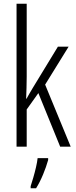

<svg xmlns="http://www.w3.org/2000/svg" viewBox="-20 -780 402 1021"><path d="M122 -372Q122 -341 121 -313Q120 -285 119 -255H121Q130 -271 137.5 -284Q145 -297 154 -312L288 -532H345L220 -330L356 0H300L184 -285L122 -198V0H68V-760H122ZM236 71Q226 107 209 148Q192 189 172 221H143V210Q149 192 157 164.5Q165 137 171.5 109Q178 81 180 61H236Z"/></svg>

Font: Noto Sans ExtraCondensed Light
Style: Regular
Weight: 300
Width: 2
Designer: Monotype Design Team
Foundry: Monotype Imaging Inc.
Version: Version 2.013; ttfautohint (v1.8.4.7-5d5b)